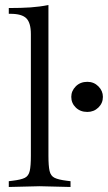

<svg xmlns="http://www.w3.org/2000/svg" viewBox="-20 -742 430 765"><path d="M15 3V-20L31 -22Q64 -26 79 -33.5Q94 -41 98.5 -61Q103 -81 103 -121V-606Q103 -651 85 -669Q67 -687 22 -687H15V-710Q65 -710 101.5 -712.5Q138 -715 173 -722V-121Q173 -81 177.5 -61Q182 -41 197.5 -33.5Q213 -26 245 -22L261 -20V3L138 0ZM328 -296Q300 -296 282 -313.5Q264 -331 264 -356Q264 -380 282 -398Q300 -416 328 -416Q354 -416 372 -398Q390 -380 390 -356Q390 -331 372 -313.5Q354 -296 328 -296Z"/></svg>

Font: Baskervville
Style: Regular
Weight: 400
Designer: Alexis Faudot, Rémi Forte, Morgane Pierson, Rafael Ribas, Tanguy Vanlaeys, Rosalie Wagner, Thomas Huot-Marchand
Foundry: ANRT
Version: Version 1.100